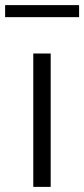

<svg xmlns="http://www.w3.org/2000/svg" viewBox="-55 -730 329 750"><path d="M75 0V-521H143V0ZM-35 -663V-710H254V-663Z"/></svg>

Font: Boldmen
Style: Regular
Weight: 400
Designer: Matt McInerney, Pablo Impallari, Rodrigo Fuenzalida
Foundry: LIVING CONCEPT
Version: Version 1.000